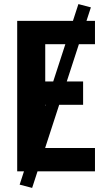

<svg xmlns="http://www.w3.org/2000/svg" viewBox="-20 -837 540 938"><path d="M64 0V-735H444V-621H201V-439H386V-325H201V-114H444V0ZM137 81 76 65 363 -817 424 -801Z"/></svg>

Font: Iosevka Heavy
Style: Regular
Weight: 900
Monospace: yes
Designer: Belleve Invis
Foundry: Belleve Invis
Version: Version 32.5.0; ttfautohint (v1.8.4)